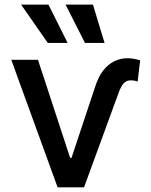

<svg xmlns="http://www.w3.org/2000/svg" viewBox="-20 -802 648 822"><path d="M28.3 -545.9Q56.6 -545.9 142.6 -545.9Q176.8 -440.4 280.3 -126Q282.2 -126 286.1 -126Q310.5 -200.2 384.8 -422.9Q399.4 -470.7 420.9 -499Q443.4 -527.3 469.7 -540Q497.1 -552.7 525.4 -552.7Q542 -552.7 555.7 -549.8Q570.3 -546.9 580.1 -543.9Q576.2 -513.7 569.3 -453.1Q565.4 -454.1 558.6 -456.1Q550.8 -458 539.1 -458Q520.5 -458 508.8 -444.3Q497.1 -430.7 487.3 -403.3Q438.5 -268.6 339.8 0Q311.5 0 226.6 0Q176.8 -136.7 28.3 -545.9ZM184.6 -618.2Q156.2 -659.2 70.3 -782.2Q99.6 -782.2 187.5 -782.2Q208 -741.2 269.5 -618.2Q249 -618.2 184.6 -618.2ZM343.8 -618.2Q323.2 -659.2 260.7 -782.2Q290 -782.2 377.9 -782.2Q390.6 -741.2 427.7 -618.2Q406.2 -618.2 343.8 -618.2Z"/></svg>

Font: DeepSea
Style: Medium
Weight: 500
Designer: Stem
Version: Version 3.019;git-0a5106e0b